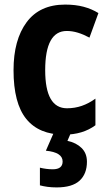

<svg xmlns="http://www.w3.org/2000/svg" viewBox="-20 -577 474 837"><path d="M259 10Q150 10 94.5 -58.5Q39 -127 39 -271Q39 -403 96 -480Q153 -557 264 -557Q309 -557 344.5 -547.5Q380 -538 409 -520L370 -413Q344 -427 319.5 -434.5Q295 -442 271 -442Q177 -442 177 -271Q177 -105 272 -105Q306 -105 336.5 -115.5Q367 -126 396 -147V-31Q341 10 259 10ZM359 128Q359 181 327 210.5Q295 240 227 240Q205 240 187 237.5Q169 235 154 231V154Q183 161 210 161Q253 161 253 127Q253 87 180 80L215 0H290L274 37Q312 45 335.5 68Q359 91 359 128Z"/></svg>

Font: Noto Sans Arabic Cond
Style: Bold
Weight: 700
Width: 3
Designer: Monotype Design Team, Nadine Chahine, Nizar Qandah and Khaled Hosny
Foundry: Monotype Imaging Inc.
Version: Version 2.012; ttfautohint (v1.8.4.7-5d5b)